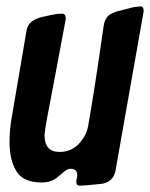

<svg xmlns="http://www.w3.org/2000/svg" viewBox="-20 -594 472 604"><path d="M230 -10Q220 -10 220 -22Q220 -27 221 -30Q222 -33 222.5 -36Q223 -39 223 -43Q223 -63 202 -63Q190 -63 176 -49L165 -40Q144 -20 111 -20Q53 -20 31.5 -55.5Q10 -91 10 -146Q10 -190 18 -231L63 -495Q66 -516 79.5 -526Q93 -536 114 -541Q129 -544 144 -547.5Q159 -551 175 -551Q187 -551 187 -535L155 -364Q120 -185 120 -170Q120 -116 167 -116Q202 -116 226 -139.5Q250 -163 257 -196Q277 -308 306 -512Q311 -544 333 -552Q341 -556 351 -559L387 -568Q389 -569 390 -569Q391 -569 396.5 -570.5Q402 -572 405.5 -572Q409 -572 414 -573Q419 -574 422 -574Q432 -574 432 -559L343 -55Q335 -22 302 -16Q248 -10 230 -10Z"/></svg>

Font: Bangerz
Style: Regular
Weight: 400
Designer: vernon adams
Foundry: Vernon Adams
Version: Version 2.10;February 7, 2025;FontCreator 13.0.0.2683 64-bit